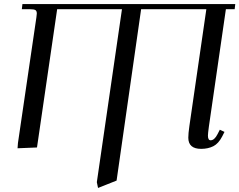

<svg xmlns="http://www.w3.org/2000/svg" viewBox="-20 -722 1172 940"><path d="M65.9 3.9 67.9 -22 158.2 -637.2Q160.2 -650.9 160.2 -655.8Q160.2 -668.5 153.3 -672.6Q146.5 -676.8 127.9 -676.8H86.9L89.8 -702.1H1131.8L1128.9 -676.8H1085.9L1002.9 -104Q998 -68.8 998 -58.1Q998 -35.2 1011.2 -35.2Q1029.8 -35.2 1044.9 -64.9L1056.2 -86.9L1079.1 -76.2L1067.9 -54.2Q1049.8 -19 1024.2 -6.1Q998.5 6.8 964.8 6.8Q901.9 6.8 901.9 -47.9Q901.9 -68.4 907.2 -105L990.2 -676.8H670.9L550.8 162.1L460 198.2L454.1 169.9L577.1 -676.8H259.8L161.1 0Z"/></svg>

Font: Dihjauti S
Style: Bold Italic
Weight: 700
Italic angle: -9°
Designer: T. Christopher White
Version: Version 3.0.0